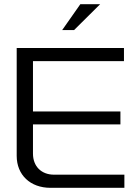

<svg xmlns="http://www.w3.org/2000/svg" viewBox="-20 -900 661 920"><path d="M60 -670V-153C60 -62 125 0 222 0H576V-63H239C178 -63 138 -103 138 -164V-304H557V-366H138V-607H574V-670ZM278 -756H335L460 -880H365Z"/></svg>

Font: LT Wave Light
Style: Regular
Weight: 300
Designer: Daniel Lyons
Version: Version 2.5 (Glyphs App)